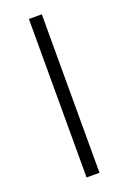

<svg xmlns="http://www.w3.org/2000/svg" viewBox="-138 -748 532 797"><g transform="rotate(-20 128.5 -350.0)"><path d="M100 -700H157V0H100Z"/></g></svg>

Font: Fivo Sans Light
Style: Regular
Weight: 300
Designer: Alexander Slobzheninov
Foundry: Alexander Slobzheninov
Version: 1.0